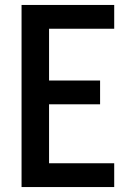

<svg xmlns="http://www.w3.org/2000/svg" viewBox="-20 -755 540 775"><path d="M67 0V-735H441V-639H178V-430H384V-334H178V-96H441V0Z"/></svg>

Font: Iosevka Curly
Style: Bold
Weight: 700
Monospace: yes
Designer: Belleve Invis
Foundry: Belleve Invis
Version: Version 22.1.2; ttfautohint (v1.8.4)